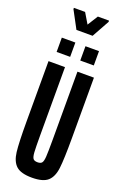

<svg xmlns="http://www.w3.org/2000/svg" viewBox="-195 -1097 743 1160"><g transform="rotate(20 177.0 -517.5)"><path d="M31 -300V-688H137V-250Q137 -171 139 -141Q141 -111 149 -101Q157 -91 177 -91Q197 -91 205 -101Q213 -111 215 -141Q217 -171 217 -250V-688H323V-300Q323 -164 316 -105.5Q309 -47 278.5 -19.5Q248 8 177 8Q106 8 75.5 -19.5Q45 -47 38 -105.5Q31 -164 31 -300ZM58 -757V-849H145V-757ZM210 -757V-849H297V-757ZM125 -923 65 -1035V-1043H137L177 -976L219 -1043H291V-1035L229 -923Z"/></g></svg>

Font: Saira Ultra Condensed
Style: Bold
Weight: 700
Width: 1
Designer: Hector Gatti with collaboration of the Omnibus-Type team
Foundry: Omnibus-Type
Version: Version 1.001; ttfautohint (v1.8)